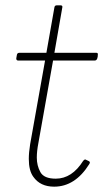

<svg xmlns="http://www.w3.org/2000/svg" viewBox="-20 -690 405 720"><path d="M183 10Q131 10 105 -27Q88 -50 88 -94Q88 -118 93 -149L149 -463H48Q41 -463 41 -471Q42 -478 43.5 -485Q45 -492 53 -492H154L184 -662Q185 -670 193 -670H207Q214 -670 214 -664L184 -492H341Q347 -492 347 -487Q347 -464 336 -463H179L124 -154Q118 -123 118 -99Q118 -69 131.5 -44.5Q145 -20 189 -20Q250 -20 292 -87Q296 -92 300 -92Q317 -85 317 -82Q317 -78 315 -75Q262 10 183 10Z"/></svg>

Font: YamahaIndonesia935. App Thin
Style: Italic
Weight: 100
Italic angle: -10°
Designer: Dalton Maag Ltd
Foundry: Dalton Maag Ltd
Version: Version 1.002; January 01, 2024; Regular/Italic